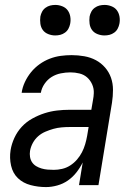

<svg xmlns="http://www.w3.org/2000/svg" viewBox="-20 -752 540 780"><path d="M167 8Q135 8 104.5 0Q74 -8 53 -28Q32 -48 25 -79Q18 -110 23 -142Q27 -167 38.5 -192Q50 -217 68.5 -237Q87 -257 111.5 -270.5Q136 -284 161 -292Q186 -300 211.5 -303Q237 -306 263 -306H351L358 -347Q359 -353 360 -360Q361 -367 361 -373Q362 -392 354.5 -409Q347 -426 334 -437.5Q321 -449 303 -453.5Q285 -458 266 -458Q247 -458 227 -454Q207 -450 190 -439.5Q173 -429 161 -411.5Q149 -394 146 -375H68Q71 -397 81 -418.5Q91 -440 106 -458.5Q121 -477 140.5 -491Q160 -505 182 -513.5Q204 -522 226.5 -525Q249 -528 271 -528Q297 -528 322.5 -523.5Q348 -519 369.5 -507.5Q391 -496 407 -477.5Q423 -459 431 -436Q439 -413 439 -387Q439 -361 435 -335L380 0H301L316 -92Q305 -70 290 -51Q275 -32 255.5 -18.5Q236 -5 212.5 1.5Q189 8 167 8ZM199 -62Q215 -62 232.5 -66Q250 -70 265.5 -80Q281 -90 293 -104Q305 -118 313 -133.5Q321 -149 326 -166Q331 -183 334 -200L340 -236H263Q247 -236 230 -234.5Q213 -233 197 -228.5Q181 -224 164.5 -217Q148 -210 135 -198.5Q122 -187 113.5 -171.5Q105 -156 102 -139Q100 -127 102 -114.5Q104 -102 110.5 -92.5Q117 -83 127 -77Q137 -71 149 -67.5Q161 -64 173.5 -63Q186 -62 199 -62ZM404 -608Q390 -608 376 -613.5Q362 -619 354 -630Q346 -641 344 -655.5Q342 -670 344 -685Q346 -695 351 -704.5Q356 -714 365 -720.5Q374 -727 384 -729.5Q394 -732 405 -732Q419 -732 433 -726.5Q447 -721 455 -710Q463 -699 465.5 -684.5Q468 -670 465 -655Q463 -645 458 -635.5Q453 -626 444 -619.5Q435 -613 425 -610.5Q415 -608 404 -608ZM204 -608Q190 -608 176 -613.5Q162 -619 154 -630Q146 -641 144 -655.5Q142 -670 144 -685Q146 -695 151 -704.5Q156 -714 165 -720.5Q174 -727 184 -729.5Q194 -732 205 -732Q219 -732 233 -726.5Q247 -721 255 -710Q263 -699 265.5 -684.5Q268 -670 265 -655Q263 -645 258 -635.5Q253 -626 244 -619.5Q235 -613 225 -610.5Q215 -608 204 -608Z"/></svg>

Font: Iosevka Term Curly Oblique
Style: Regular
Weight: 400
Italic angle: -9°
Designer: Belleve Invis
Foundry: Belleve Invis
Version: Version 32.3.0